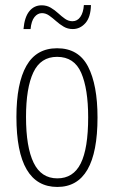

<svg xmlns="http://www.w3.org/2000/svg" viewBox="-20 -781 452 760"><path d="M366 -316Q366 -41 207 -41Q45 -41 45 -318Q45 -451 84.5 -520.5Q124 -590 206 -590Q291 -590 328.5 -517.5Q366 -445 366 -316ZM83 -318Q83 -199 113 -137Q143 -75 207 -75Q270 -75 299.5 -134Q329 -193 329 -317Q329 -429 301.5 -492.5Q274 -556 206 -556Q141 -556 112 -494.5Q83 -433 83 -318ZM73 -666Q77 -713 96 -736.5Q115 -760 145 -760Q165 -760 181 -750.5Q197 -741 210.5 -728.5Q224 -716 237.5 -706.5Q251 -697 267 -697Q286 -697 298 -714Q310 -731 312 -761H340Q339 -713 318 -689.5Q297 -666 268 -666Q248 -666 232 -675.5Q216 -685 202 -697.5Q188 -710 174.5 -719.5Q161 -729 146 -729Q129 -729 116.5 -713.5Q104 -698 101 -666Z"/></svg>

Font: Noto Sans Tamil UI ExtraCondensed ExtraLight
Style: Regular
Weight: 200
Width: 2
Designer: Jelle Bosma - Monotype Design Team
Foundry: Monotype Imaging Inc.
Version: Version 2.004; ttfautohint (v1.8.4.7-5d5b)